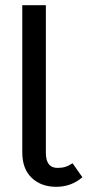

<svg xmlns="http://www.w3.org/2000/svg" viewBox="-20 -709 343 741"><path d="M298 -25Q255 12 197 12Q139 12 102.5 -22.5Q66 -57 66 -121V-689H157V-119Q157 -61 202 -61Q219 -61 232 -65Q245 -69 260 -79Z"/></svg>

Font: Fira Sans Compressed
Style: Regular
Weight: 400
Width: 1
Designer: bBox Type GmbH & Carrois Corporate GbR & Edenspiekermann AG
Foundry: bBox Type GmbH & Carrois Corporate GbR & Edenspiekermann AG
Version: Version 4.301